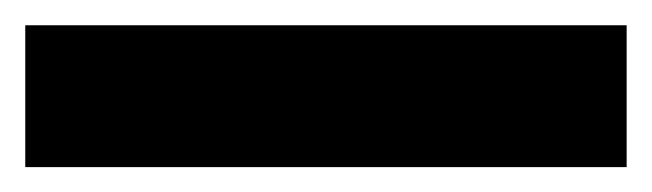

<svg xmlns="http://www.w3.org/2000/svg" viewBox="-20 -20 516 152"><path d="M476.1 0V112.3H0V0Z"/></svg>

Font: Inter 18pt
Style: Bold
Weight: 700
Designer: Rasmus Andersson
Foundry: rsms
Version: Version 4.001;git-66647c0bb